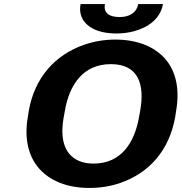

<svg xmlns="http://www.w3.org/2000/svg" viewBox="-20 -916 895 946"><path d="M843 -339 848 -371C867 -481 845 -568 793 -627C745 -681 665 -721 548 -721C494 -721 443 -712 396 -696C251 -646 151 -534 122 -371L117 -339C98 -230 122 -142 174 -84C223 -30 303 10 420 10C474 10 524 2 571 -14C716 -64 814 -175 843 -339ZM441 -110C411 -110 386 -115 365 -125C293 -159 276 -239 294 -339L300 -372C322 -498 389 -600 526 -600C664 -600 693 -498 671 -372L665 -339C643 -214 578 -110 441 -110ZM569 -832C517 -832 489 -853 497 -896H377C373 -875 374 -856 380 -838C399 -784 461 -751 554 -751C584 -751 614 -755 640 -762C710 -781 770 -823 783 -896H661C654 -855 620 -832 569 -832Z"/></svg>

Font: Asimov
Style: XWidIt
Weight: 500
Designer: Google
Version: Version 2.000980; 2014